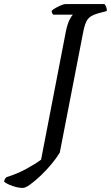

<svg xmlns="http://www.w3.org/2000/svg" viewBox="-141 -724 545 944"><path d="M-29 200Q-51 200 -79 190.5Q-107 181 -121 169Q-119 159 -115.5 154Q-112 149 -109 147Q-57 131 -12 106.5Q33 82 61 61L183 -570Q191 -608 201.5 -628Q212 -648 218 -652H120Q118 -655 115.5 -659.5Q113 -664 113 -671Q120 -678 133.5 -685.5Q147 -693 160.5 -698.5Q174 -704 180 -704H373Q377 -699 381 -690Q385 -681 384 -670L337 -657Q303 -647 290 -629Q277 -611 269 -571L153 26Q137 53 112 83Q87 113 59 139.5Q31 166 7.5 183Q-16 200 -29 200Z"/></svg>

Font: Texturina 72pt 72pt Medium
Style: Italic
Weight: 500
Italic angle: -11°
Designer: Guillermo Torres Carreño
Foundry: Omnibus-Type
Version: Version 1.002; ttfautohint (v1.8.3)